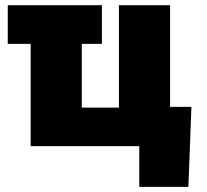

<svg xmlns="http://www.w3.org/2000/svg" viewBox="-20 -561 794 737"><path d="M371.1 -541V-392.6H9.8V-541ZM97.7 0V-541H293.9V-147.9H436.5V-541H632.8V0ZM514.6 156.2V0H467.8V-150.9H714.8L703.1 156.2Z"/></svg>

Font: Inter 17pt Black
Style: Regular
Weight: 900
Version: Version 4.001;git-66647c0bb